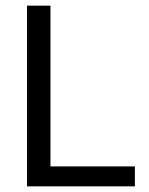

<svg xmlns="http://www.w3.org/2000/svg" viewBox="-20 -659 527 679"><path d="M158.5 0H75.5V-639H158.5ZM120 -70.5H457V0H120Z"/></svg>

Font: Anek Gujarati
Style: Regular
Weight: 400
Designer: Mrunmayee Ghaisas (Gujarati), Yesha Goshar (Latin)
Foundry: Ek Type
Version: Version 1.003